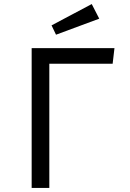

<svg xmlns="http://www.w3.org/2000/svg" viewBox="-20 -926 640 946"><path d="M535 -612H223V0H136V-689H544ZM469 -834 256 -755 234 -801 432 -906Z"/></svg>

Font: FiraDG Mono
Style: Regular
Weight: 400
Designer: Carrois Corporate & Edenspiekermann AG
Foundry: Carrois Corporate GbR & Edenspiekermann AG
Version: Version 3.206